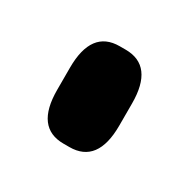

<svg xmlns="http://www.w3.org/2000/svg" viewBox="-52 -157 212 220"><g transform="rotate(30 53.5 -47.5)"><path d="M60.5 -112.3Q97.7 -112.3 97.7 -62.5V-33.2Q97.7 16.6 60.5 16.6H52.7Q15.6 16.6 15.6 -33.2V-62.5Q15.6 -112.3 52.7 -112.3Z"/></g></svg>

Font: Vancouver Drive
Style: Bold
Weight: 700
Designer: Valery Zaveryaev
Foundry: Cyreal (www.cyreal.org)
Version: Version 1.01